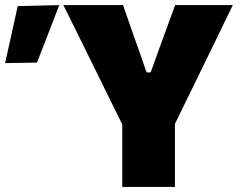

<svg xmlns="http://www.w3.org/2000/svg" viewBox="-202 -733 950 753"><path d="M277.5 0V-245L139.5 -525Q116.5 -572 95.2 -615Q74 -658 46.5 -713H280.5Q294 -675 303.2 -648Q312.5 -621 321 -596.8Q329.5 -572.5 340 -543.5L373 -449H389L422 -541Q433.5 -571.5 442.5 -596.8Q451.5 -622 461.5 -649Q471.5 -676 485 -713H711Q688 -665.5 665 -618Q642 -570.5 620 -525.5L484 -247V0ZM-182 -485.5Q-169.5 -541.5 -157 -597.8Q-144.5 -654 -132.5 -709L30.5 -713Q8 -654.5 -14 -598Q-36 -541.5 -57 -487.5Z"/></svg>

Font: Commissioner ExtraBold
Style: Regular
Weight: 800
Designer: Kostas Bartsokas
Foundry: Kostas Bartsokas
Version: Version 1.000; ttfautohint (v1.8.3)